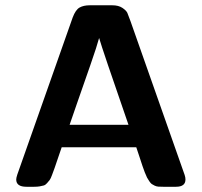

<svg xmlns="http://www.w3.org/2000/svg" viewBox="-20 -714 773 734"><path d="M42 -27.8Q42 -33.7 45.9 -45.9L257.8 -647Q269 -676.8 284.4 -685.3Q299.8 -693.8 323.2 -693.8H409.2Q433.1 -693.8 448 -683.8Q462.9 -673.8 467 -664.3Q471.2 -654.8 479 -632.8L686 -44.9Q689 -36.1 689 -27.8Q689 0 652.8 0H604Q592.8 0 585.4 -0.5Q578.1 -1 571 -4.4Q564 -7.8 560.1 -10.5Q556.2 -13.2 550.5 -21.5Q544.9 -29.8 542 -35.4Q539.1 -41 533.4 -55.4Q527.8 -69.8 524.4 -80.3Q521 -90.8 513.9 -112.3Q506.8 -133.8 501 -150.9H215.8Q209 -131.8 200.9 -107.4Q192.9 -83 189 -72.5Q185.1 -62 179.4 -46.4Q173.8 -30.8 169.9 -25.9Q166 -21 159.9 -13.9Q153.8 -6.8 147 -4.9Q140.1 -2.9 131.6 -1.5Q123 0 110.8 0H81.1Q42 0 42 -27.8ZM246.1 -236.8H471.2Q371.1 -525.9 358.9 -568.8Q351.1 -539.1 325.4 -465.1Q299.8 -391.1 273.9 -317.4Q248 -243.7 246.1 -236.8Z"/></svg>

Font: CMU Sans Serif
Style: Bold
Weight: 700
Version: Version 0.7.0